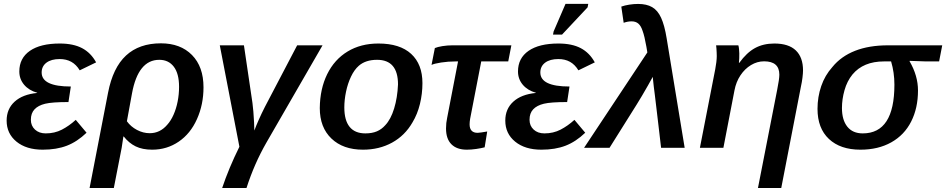

<svg xmlns="http://www.w3.org/2000/svg" viewBox="-20 -762 4878 990"><path d="M215.8 -74.2Q261.7 -74.2 299.1 -93.5Q336.4 -112.8 370.6 -144L426.3 -77.6Q377.9 -31.2 324.7 -10.7Q271.5 9.8 200.2 9.8Q115.7 9.8 64.9 -31.7Q14.2 -73.2 14.2 -140.1Q14.2 -200.2 55.4 -237.8Q96.7 -275.4 171.4 -282.7L171.9 -283.7Q128.9 -295.9 104.2 -325.2Q79.6 -354.5 79.6 -393.6Q79.6 -461.9 134 -499.8Q188.5 -537.6 288.1 -537.6Q357.9 -537.6 403.3 -513.7Q448.7 -489.7 475.6 -440.4L391.1 -399.4Q373.5 -428.7 347.9 -443.1Q322.3 -457.5 287.6 -457.5Q244.6 -457.5 219.7 -439Q194.8 -420.4 194.8 -388.2Q194.8 -315.9 345.2 -315.9L333 -235.8Q248 -235.8 212.9 -227.1Q176.8 -218.3 158 -198.2Q139.2 -178.2 139.2 -144.5Q139.2 -113.3 160.4 -93.8Q181.6 -74.2 215.8 -74.2Z M809.6 -538.6Q910.6 -538.6 970 -478.3Q1029.3 -418 1029.3 -312Q1029.3 -222.7 995.6 -147.9Q962.4 -73.2 901.6 -31.7Q840.8 9.8 764.6 9.8Q714.4 9.8 679.4 -7.3Q644.5 -24.4 618.2 -58.1H616.2L607.4 0L566.9 207.5H441.9L537.1 -283.7Q562 -413.1 629.9 -475.8Q697.8 -538.6 809.6 -538.6ZM801.3 -453.6Q692.4 -453.6 660.6 -280.3L634.3 -136.7Q654.3 -108.9 686.3 -92Q718.3 -75.2 752 -75.2Q805.2 -75.2 842.3 -118.7Q861.3 -139.6 875 -170.7Q888.7 -201.7 896 -238.8Q903.3 -275.9 903.3 -314.5Q903.3 -382.3 876.2 -418Q849.1 -453.6 801.3 -453.6Z M1353.5 -26.4Q1291 82.5 1251 207.5H1125.5Q1159.7 105 1214.4 -5.4L1113.3 -528.3H1237.8L1281.7 -231.4Q1284.2 -214.8 1286.4 -186.8Q1288.6 -158.7 1290 -131.3Q1291.5 -104 1291.5 -88.9Q1300.8 -114.3 1314.5 -145Q1328.1 -175.8 1346.2 -211.4L1512.2 -528.3H1643.1Z M2158.2 -333.5Q2158.2 -278.8 2145.3 -225.8Q2132.3 -172.9 2106.9 -130.9Q2067.9 -63 2001.7 -26.6Q1935.5 9.8 1851.6 9.8Q1749 9.8 1689 -47.6Q1628.9 -105 1628.9 -204.6Q1629.9 -303.7 1667 -379.4Q1704.6 -455.6 1772.5 -496.6Q1840.3 -537.6 1931.2 -537.6Q2042 -537.6 2100.1 -484.1Q2158.2 -430.7 2158.2 -333.5ZM2032.2 -326.7Q2032.2 -453.6 1924.3 -453.6Q1865.2 -453.6 1830.1 -422.9Q1806.6 -402.3 1789.8 -366.7Q1772.9 -331.1 1764.2 -289.1Q1755.4 -247.1 1755.4 -208Q1755.4 -141.6 1782.7 -107.9Q1810.1 -74.2 1863.8 -74.2Q1898.4 -74.2 1923.1 -84.7Q1947.8 -95.2 1966.3 -116.2Q1995.1 -146.5 2012.2 -202.4Q2029.3 -258.3 2032.2 -326.7Z M2330.1 -445.3Q2290.5 -445.3 2254.6 -439.7Q2218.8 -434.1 2205.1 -427.2L2222.2 -514.2Q2235.8 -520 2261.2 -524.2Q2286.6 -528.3 2312.5 -528.3H2616.7L2600.6 -445.3H2461.4L2404.3 -150.4Q2401.4 -134.3 2401.4 -121.1Q2401.4 -77.1 2442.9 -77.1Q2450.2 -77.1 2461.7 -79.1Q2473.1 -81.1 2492.2 -84L2479 -2.4Q2460.9 2.4 2435.3 6.1Q2409.7 9.8 2387.2 9.8Q2335.4 9.8 2307.6 -18.1Q2279.8 -45.9 2279.8 -99.6Q2279.8 -128.4 2285.6 -154.3L2341.8 -445.3Z M2787.1 -74.2Q2833 -74.2 2870.4 -93.5Q2907.7 -112.8 2941.9 -144L2997.6 -77.6Q2949.2 -31.2 2896 -10.7Q2842.8 9.8 2771.5 9.8Q2687 9.8 2636.2 -31.7Q2585.4 -73.2 2585.4 -140.1Q2585.4 -200.2 2626.7 -237.8Q2668 -275.4 2742.7 -282.7L2743.2 -283.7Q2700.2 -295.9 2675.5 -325.2Q2650.9 -354.5 2650.9 -393.6Q2650.9 -461.9 2705.3 -499.8Q2759.8 -537.6 2859.4 -537.6Q2929.2 -537.6 2974.6 -513.7Q3020 -489.7 3046.9 -440.4L2962.4 -399.4Q2944.8 -428.7 2919.2 -443.1Q2893.6 -457.5 2858.9 -457.5Q2815.9 -457.5 2791 -439Q2766.1 -420.4 2766.1 -388.2Q2766.1 -315.9 2916.5 -315.9L2904.3 -235.8Q2819.3 -235.8 2784.2 -227.1Q2748 -218.3 2729.2 -198.2Q2710.4 -178.2 2710.4 -144.5Q2710.4 -113.3 2731.7 -93.8Q2752.9 -74.2 2787.1 -74.2ZM3009.8 -724.1 2877.9 -583.5H2831.5L2834.5 -599.6L2896 -742.2H3013.2Z M3345.7 -365.7Q3336.9 -349.1 3321.5 -322Q3306.2 -294.9 3290 -267.6Q3273.9 -240.2 3262.7 -222.7L3123 0H2991.7L3317.9 -491.7L3313 -521Q3308.1 -548.8 3303.2 -569.3Q3298.3 -589.8 3293.5 -602.5Q3285.2 -628.4 3271.7 -640.1Q3258.3 -651.9 3236.3 -651.9Q3216.8 -651.9 3195.8 -644.5L3183.6 -728Q3201.7 -734.4 3224.6 -738Q3247.6 -741.7 3270 -741.7Q3314 -741.7 3342.5 -725.3Q3371.1 -709 3388.9 -670.2Q3406.7 -631.3 3417.5 -564L3510.3 0H3388.7Q3381.8 -59.6 3375.7 -111.3Q3369.6 -163.1 3364.7 -204.1Q3359.9 -245.1 3356.4 -273.4Q3353 -301.8 3351.1 -314.9Q3349.1 -332 3347.9 -344.7Q3346.7 -357.4 3345.7 -365.7Z M4120.6 -398.9Q4120.6 -385.7 4117.7 -361.3Q4114.7 -336.9 4110.4 -318.8L4008.3 207.5H3888.2L3987.3 -298.8Q3998.5 -354.5 3998.5 -377Q3998.5 -445.8 3919.9 -445.8Q3884.3 -445.8 3852.3 -426.5Q3820.3 -407.2 3797.9 -373.5Q3775.4 -339.8 3767.1 -295.9L3710 0H3588.9L3668 -405.3Q3671.4 -422.4 3673.6 -441.2Q3675.8 -460 3675.8 -472.7Q3675.8 -480.5 3675.3 -491.5Q3674.8 -502.4 3674.1 -512.7Q3673.3 -522.9 3672.4 -528.3H3787.1Q3789.6 -520 3790.5 -509.8Q3791.5 -499.5 3792 -486.8Q3792 -473.6 3791.7 -461.4Q3791.5 -449.2 3790 -438H3792Q3830.1 -490.7 3873 -514.2Q3916 -537.6 3972.7 -537.6Q4046.4 -537.6 4083.5 -502Q4120.6 -466.3 4120.6 -398.9Z M4416.5 9.8Q4313 9.8 4254.2 -45.4Q4195.3 -100.6 4195.3 -200.7Q4195.3 -262.2 4214.4 -317.9Q4233.4 -373.5 4272 -416.5Q4316.9 -471.7 4388.9 -500Q4460.9 -528.3 4558.1 -528.3H4838.4L4822.3 -445.3H4754.9L4670.4 -448.2L4669.9 -446.3Q4713.4 -371.6 4713.4 -295.4Q4713.4 -204.6 4678.2 -135.3Q4643.1 -65.9 4575.7 -28.1Q4508.3 9.8 4416.5 9.8ZM4428.7 -74.2Q4591.8 -74.2 4591.8 -325.7Q4591.8 -387.7 4574.7 -445.3H4538.1Q4431.6 -445.3 4375.5 -377.9Q4347.7 -343.8 4334.5 -296.9Q4321.3 -250 4321.3 -205.1Q4321.3 -143.6 4348.9 -108.9Q4376.5 -74.2 4428.7 -74.2Z"/></svg>

Font: Arimo SemiBold
Style: Italic
Weight: 600
Italic angle: -12°
Version: Version 1.33